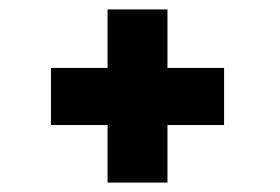

<svg xmlns="http://www.w3.org/2000/svg" viewBox="-20 -439 594 407"><path d="M208 -419H335V-295H455V-174H335V-52H208V-174H88V-295H208Z"/></svg>

Font: Reem Kufi
Style: Regular
Weight: 400
Designer: Khaled Hosny
Version: Version 1.6